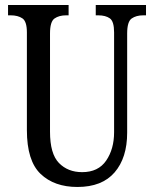

<svg xmlns="http://www.w3.org/2000/svg" viewBox="-20 -734 613 764"><path d="M288 10Q196 10 141.5 -42Q87 -94 87 -216V-605Q87 -649 69 -661Q51 -673 23 -673H12V-714H253V-673H243Q215 -673 197 -660.5Q179 -648 179 -601V-210Q179 -122 214.5 -85.5Q250 -49 307 -49Q371 -49 402.5 -95Q434 -141 434 -208V-605Q434 -649 417 -661Q400 -673 371 -673H361V-714H561V-673H550Q522 -673 504 -660.5Q486 -648 486 -601V-206Q486 -106 436 -48Q386 10 288 10Z"/></svg>

Font: Noto Serif Tamil ExtraCondensed
Style: Regular
Weight: 400
Width: 2
Designer: Indian Type Foundry, Tom Grace, and the Monotype Design Team
Foundry: Monotype Imaging Inc.
Version: Version 2.004; ttfautohint (v1.8.4.7-5d5b)